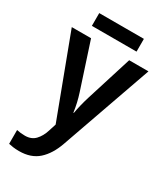

<svg xmlns="http://www.w3.org/2000/svg" viewBox="-226 -786 969 1121"><g transform="rotate(30 259.0 -226.0)"><path d="M1 -541 204 -1 188 49Q175 91 149.5 118Q124 145 81 145Q51 145 25 139V232Q38 235 55.5 237.5Q73 240 96 240Q176 240 225 196Q274 152 302 72L518 -541H388L292 -235Q282 -203 274 -170.5Q266 -138 262 -113H259Q251 -174 231 -235L131 -541ZM400 -692V-606H99V-692Z"/></g></svg>

Font: Noto Sans Display Medium
Style: Regular
Weight: 500
Designer: Monotype Design Team
Foundry: Monotype Imaging Inc.
Version: Version 1.900